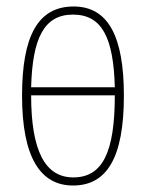

<svg xmlns="http://www.w3.org/2000/svg" viewBox="-20 -562 450 592"><path d="M205 10C308 10 362 -73 362 -267C362 -449 314 -542 207 -542C97 -542 48 -451 48 -267C48 -76 105 10 205 10ZM334 -293H76C80 -443 115 -517 205 -517C296 -517 330 -443 334 -293ZM206 -15C118 -15 76 -99 76 -268H334C334 -92 296 -15 206 -15Z"/></svg>

Font: Noto Serif ExtraCondensed Thin
Style: Regular
Weight: 100
Width: 2
Designer: Monotype Design Team
Foundry: Monotype Imaging Inc.
Version: Version 2.013